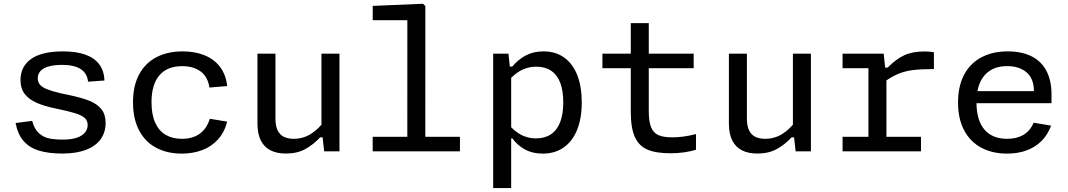

<svg xmlns="http://www.w3.org/2000/svg" viewBox="-20 -796 5620 1010"><path d="M529.3 -372.5 443.3 -366.3Q438.7 -410.5 404.3 -432.7Q370 -454.8 305.3 -454.8Q245.2 -454.8 211.9 -436.9Q178.7 -419 178.7 -383.5Q178.7 -364 190.4 -350.4Q202.2 -336.8 227.1 -326.7Q252 -316.5 298.7 -305.5Q316.8 -301.8 334.5 -297.8Q409.2 -282.7 451.1 -265.5Q493 -248.3 514.2 -220.7Q535.5 -193 535.5 -149Q535.5 -100.2 509.8 -64.1Q484.2 -28 433.2 -8.2Q382.3 11.7 308.2 11.7Q234.8 11.7 184.7 -3.8Q134.5 -19.2 103.9 -54.4Q73.3 -89.7 62 -148.8L149.2 -160.2Q160.3 -117.7 183.9 -96.1Q207.5 -74.5 237.3 -68.1Q267.2 -61.7 312.3 -61.7Q356.5 -61.7 385.4 -72Q414.3 -82.3 427.8 -99.8Q441.2 -117.2 441.2 -138.3Q441.2 -161 425.6 -175.2Q410 -189.5 376.8 -200Q343.7 -210.5 275.8 -224.7Q211 -237.8 170.2 -256.3Q129.5 -274.8 108.7 -303.5Q87.8 -332.2 87.8 -375.2Q87.8 -446 143.7 -485.8Q199.5 -525.7 312.2 -525.7Q380.5 -525.7 428.2 -508.9Q476 -492.2 501.8 -458Q527.7 -423.8 529.3 -372.5Z M935.8 12Q859.2 12 801.4 -18.8Q743.7 -49.5 711.7 -110.2Q679.7 -170.8 679.7 -257.8Q679.7 -345.3 712.3 -405.4Q745 -465.5 803.8 -495.6Q862.7 -525.7 940.8 -525.7Q1004.8 -525.7 1055.4 -505.5Q1106 -485.3 1137.2 -444.4Q1168.5 -403.5 1175 -343.3L1081.7 -335.5Q1072.8 -392.7 1035.2 -420.3Q997.5 -448 938.3 -448Q859.2 -448 818.1 -399.3Q777 -350.7 777 -257.8Q777 -194 796.2 -151Q815.5 -108 851.3 -86.8Q887.2 -65.7 936.7 -65.7Q992.8 -65.7 1030.2 -92.2Q1067.5 -118.8 1083.7 -171.2L1175 -156.3Q1161.2 -101 1127.2 -63.2Q1093.3 -25.3 1044.4 -6.7Q995.5 12 935.8 12Z M1671 -513.7H1765.7V0H1685.3L1675.7 -86.7H1671ZM1429 -513.7V-171.3Q1429 -131.7 1441.5 -108.2Q1454 -84.8 1475.2 -75.3Q1496.3 -65.8 1524.5 -65.8Q1574 -65.8 1614.4 -90.9Q1654.8 -116 1688 -161.2V-73.7H1664.3Q1628 -34.7 1585.5 -11.5Q1543 11.7 1483.7 11.7Q1436.8 11.7 1403.6 -4.9Q1370.3 -21.5 1352.3 -56.5Q1334.3 -91.5 1334.3 -146V-513.7Z M1940.5 -76.5H2399.5V0H1940.5ZM2122.7 0 2122.8 -719.7 2145.3 -689.8H1940.7V-765L2205.2 -776.2L2217.5 -764.3L2217.3 0Z M2669 193.3H2574.3V-513.7H2654.7L2664.3 -422.8H2669ZM2835.2 12Q2781.5 12 2741.9 -9.4Q2702.3 -30.8 2675.3 -67.8H2653.2V-144.3Q2687.2 -103.5 2723.2 -85.8Q2759.3 -68 2799 -68Q2845.3 -68 2877.4 -89Q2909.5 -110 2926.2 -152.2Q2943 -194.5 2943 -257.7Q2943 -319.8 2926.8 -361.4Q2910.5 -403 2878.8 -424.1Q2847 -445.2 2800.3 -445.2Q2760.5 -445.2 2724.5 -427.7Q2688.5 -410.2 2653.2 -369.3V-445.7H2674.8Q2705.3 -482.8 2745.8 -504.2Q2786.2 -525.7 2839.2 -525.7Q2903.3 -525.7 2948.4 -492.9Q2993.5 -460.2 3016.9 -400Q3040.3 -339.8 3040.3 -257.7Q3040.3 -174.2 3016.1 -113.6Q2991.8 -53 2945.7 -20.5Q2899.5 12 2835.2 12Z M3629 -513.7V-437.2H3149V-513.7H3325.2H3339.7ZM3298.2 -208.2V-674.3H3392.8V-212.7Q3392.8 -157 3404.8 -127.1Q3416.8 -97.2 3443.3 -85.3Q3469.8 -73.5 3517.3 -73.5Q3574.3 -73.5 3641.2 -90.7V-8.2Q3612.3 0.7 3578.2 5.4Q3544.2 10.2 3509.5 10.2Q3432 10.5 3386.7 -8.6Q3341.3 -27.7 3319.8 -75Q3298.2 -122.3 3298.2 -208.2Z M4151 -513.7H4245.7V0H4165.3L4155.7 -86.7H4151ZM3909 -513.7V-171.3Q3909 -131.7 3921.5 -108.2Q3934 -84.8 3955.2 -75.3Q3976.3 -65.8 4004.5 -65.8Q4054 -65.8 4094.4 -90.9Q4134.8 -116 4168 -161.2V-73.7H4144.3Q4108 -34.7 4065.5 -11.5Q4023 11.7 3963.7 11.7Q3916.8 11.7 3883.6 -4.9Q3850.3 -21.5 3832.3 -56.5Q3814.3 -91.5 3814.3 -146V-513.7Z M4638.3 -420.3H4643V-0.7H4548.3V-459.7L4570.8 -437.2H4412.2V-513.7H4628.7ZM4621.3 -357.5V-440.3H4649.3Q4692.2 -484.2 4735.7 -504.8Q4779.2 -525.3 4843.3 -525.3Q4870.4 -525.3 4892.8 -521.2V-432.7Q4825.3 -432.7 4782.6 -427.4Q4739.9 -422.2 4702.2 -406.3Q4664.5 -390.3 4621.3 -357.5ZM4412.2 -76.5H4824.8V0H4412.2Z M5281 -525.7Q5354 -525.7 5405.6 -500.2Q5457.2 -474.8 5484.2 -424Q5511.3 -373.2 5511.3 -298.5V-253.3H5091.8V-316.7H5444.2L5419 -294.8V-315.5Q5419 -381.8 5380.6 -415Q5342.2 -448.2 5277.8 -448.2Q5201 -448.2 5158.8 -399.4Q5116.7 -350.7 5116.7 -257.3Q5116.7 -163 5158.7 -114.3Q5200.7 -65.7 5277.8 -65.7Q5328.2 -65.7 5363.7 -86.7Q5399.2 -107.7 5417.5 -150.5L5509.3 -135.2Q5491.8 -87.5 5459.1 -54.6Q5426.3 -21.7 5380.4 -4.8Q5334.5 12 5277.7 12Q5200.2 12 5142.1 -19Q5084 -50 5051.8 -110.4Q5019.7 -170.8 5019.7 -257.3Q5019.7 -342.8 5051.8 -403.2Q5084 -463.5 5142.9 -494.6Q5201.8 -525.7 5281 -525.7Z"/></svg>

Font: Monaspace Neon Var ExtraLight
Style: Regular
Weight: 200
Designer: Riley Cran and the Lettermatic Team
Version: Version 1.200 (Monaspace Neon Var)